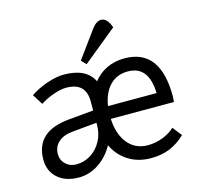

<svg xmlns="http://www.w3.org/2000/svg" viewBox="-108 -851 1020 981"><g transform="rotate(-15 402.5 -360.5)"><path d="M192 14Q122 14 80.5 -23Q39 -60 39 -121Q39 -270 220 -286L350 -298V-347Q350 -446 246 -446Q218 -446 179 -432.5Q140 -419 108 -398L73 -453Q111 -479 161.5 -496.5Q212 -514 252 -514Q370 -514 408 -437Q437 -474 479 -494Q521 -514 573 -514Q762 -514 762 -263Q762 -256 761 -248Q760 -240 760 -233H426Q430 -151 469.5 -102.5Q509 -54 575 -54Q615 -54 653.5 -68.5Q692 -83 718 -108L756 -59Q717 -22 673.5 -4Q630 14 574 14Q506 14 455 -18Q404 -50 377 -107Q349 -54 299.5 -20Q250 14 192 14ZM429 -300H686Q682 -445 572 -445Q514 -445 477 -407Q440 -369 429 -300ZM196 -54Q239 -54 274 -76.5Q309 -99 329.5 -137Q350 -175 350 -222V-233L223 -221Q173 -217 145.5 -192.5Q118 -168 118 -129Q118 -97 140.5 -75.5Q163 -54 196 -54ZM379 -535 355 -560 457 -700Q482 -735 509 -735Q540 -735 559 -682Z"/></g></svg>

Font: Imprima
Style: Regular
Weight: 400
Designer: Eduardo Tunni
Foundry: Eduardo Tunni
Version: Version 1.002; ttfautohint (v1.8.4.7-5d5b);gftools[0.9.23]